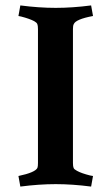

<svg xmlns="http://www.w3.org/2000/svg" viewBox="-20 -679 409 708"><path d="M249 -572V-78Q249 -65 251.5 -59.5Q254 -54 264 -49Q280 -40 312 -32L323 -30L316 9Q247 0 185.5 0Q124 0 55 9L48 -30Q110 -43 118 -60Q120 -65 120 -78V-572Q120 -585 117.5 -590.5Q115 -596 106 -601Q89 -610 58 -618L48 -620L55 -659Q124 -650 185.5 -650Q247 -650 316 -659L323 -620Q259 -608 252 -590Q249 -585 249 -572Z"/></svg>

Font: Buenard
Style: Bold
Weight: 700
Foundry: FontFuror
Version: Version 1.002 2011